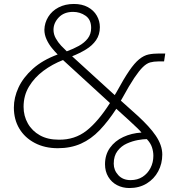

<svg xmlns="http://www.w3.org/2000/svg" viewBox="-20 -733 873 969"><path d="M633 216Q599 216 571 201.5Q543 187 526.5 159.5Q510 132 510 96Q510 48 535 13Q560 -22 602 -41.5Q644 -61 694 -64Q689 -71 673 -86.5Q657 -102 632 -125L567 -184Q526 -121 483 -76Q440 -31 388.5 -8Q337 15 272 15Q206 15 155.5 -11.5Q105 -38 77.5 -84Q50 -130 50 -190Q50 -241 73.5 -291.5Q97 -342 146 -386Q195 -430 271 -458Q258 -471 242 -490.5Q226 -510 215 -534Q204 -558 204 -583Q205 -618 223.5 -648Q242 -678 275.5 -695.5Q309 -713 353 -713Q394 -713 423.5 -697Q453 -681 468.5 -654Q484 -627 484 -596Q484 -558 465 -530.5Q446 -503 414 -483.5Q382 -464 344 -449L559 -253L568 -268Q605 -336 632 -375.5Q659 -415 682.5 -434Q706 -453 729.5 -458Q753 -463 784 -463H814L808 -423H779Q756 -423 738 -418Q720 -413 701 -394.5Q682 -376 657.5 -339.5Q633 -303 598 -239L590 -225L678 -146Q705 -121 727.5 -96.5Q750 -72 766 -48.5Q782 -25 790.5 -1Q799 23 799 47Q799 93 778.5 131.5Q758 170 720.5 193Q683 216 633 216ZM277 -28Q357 -27 416 -73Q475 -119 535 -213L298 -430Q244 -409 199 -375.5Q154 -342 126.5 -296.5Q99 -251 99 -194Q99 -148 120.5 -110Q142 -72 181.5 -50Q221 -28 277 -28ZM639 176Q674 176 699.5 159.5Q725 143 739.5 115Q754 87 754 53Q754 32 747 10.5Q740 -11 721 -31Q703 -31 675.5 -26Q648 -21 620 -8.5Q592 4 573 29Q554 54 554 93Q554 126 577 151Q600 176 639 176ZM317 -474Q350 -486 378 -501.5Q406 -517 423 -539Q440 -561 440 -592Q440 -634 412 -653.5Q384 -673 349 -673Q303 -673 276.5 -645Q250 -617 250 -583Q250 -560 261.5 -539.5Q273 -519 288.5 -502.5Q304 -486 317 -474Z"/></svg>

Font: MuseoModerno ExtraLight
Style: Italic
Weight: 250
Italic angle: -9°
Designer: Pablo Cosgaya, Héctor Gatti, Marcela Romero, and the Authors of The MuseoModerno Project.
Foundry: Omnibus-Type Team
Version: Version 1.003